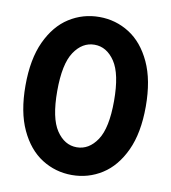

<svg xmlns="http://www.w3.org/2000/svg" viewBox="-80 -771 761 852"><g transform="rotate(10 300.0 -345.0)"><path d="M29 -345Q29 -464 66 -543.5Q103 -623 164.5 -662Q226 -701 300 -701Q374 -701 435.5 -662Q497 -623 534 -543.5Q571 -464 571 -345Q571 -226 534 -146.5Q497 -67 435.5 -28Q374 11 300 11Q226 11 164.5 -28Q103 -67 66 -146.5Q29 -226 29 -345ZM172 -345Q172 -223 208.5 -168.5Q245 -114 300 -114Q355 -114 391.5 -168.5Q428 -223 428 -345Q428 -467 391.5 -521.5Q355 -576 300 -576Q245 -576 208.5 -521.5Q172 -467 172 -345Z"/></g></svg>

Font: Radio Canada SemiBold
Style: Regular
Weight: 600
Designer: Charles Daoud, Etienne Aubert Bonn, Alexandre Saumier Demers, Jacques Le Bailly
Foundry: Radio-Canada
Version: Version 2.104; ttfautohint (v1.8.4.7-5d5b);gftools[0.9.28.de